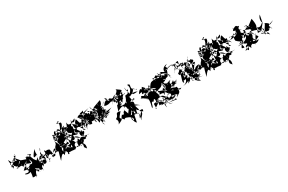

<svg xmlns="http://www.w3.org/2000/svg" viewBox="229 -2909 7549 5028"><g transform="rotate(-30 4004.0 -395.5)"><path d="M269 -540C137 -753 316 -515 142 -636L263 -708C219 -711 383 -685 260 -746C209 -589 370 -561 181 -632C384 -814 286 -683 260 -678C340 -764 261 -755 313 -770C226 -609 172 -568 89 -458C87 -700 41 -816 132 -618C201 -580 195 -658 66 -504C76 -626 225 -484 259 -443C222 -462 200 -444 265 -410C102 -418 273 -471 161 -470C282 -462 219 -434 315 -556C361 -554 318 -503 163 -421C248 -361 285 -506 382 -339C305 -456 298 -472 336 -433C297 -467 343 -361 338 -368C454 -483 392 -368 487 -478C406 -355 413 -330 416 -323C329 -367 436 -446 476 -468C348 -485 374 -408 565 -355C566 -366 569 -376 562 -473C597 -388 634 -294 499 -342C474 -360 588 -309 381 -290C474 -418 434 -421 294 -277C334 -279 389 -216 466 -307C479 -272 387 -167 375 -280C362 -303 492 -136 287 -189C259 -187 302 -138 394 -147C536 -191 531 -181 394 -273C392 -227 470 -240 414 -4C531 26 590 -76 503 52C580 -182 563 -66 607 -140C614 -45 557 -137 668 -27C588 -66 666 -126 717 -43C700 -89 576 -126 583 -190C634 -137 721 -111 677 -154C648 -6 810 -112 747 -31C778 1 721 -157 806 -159C799 -59 806 -130 865 -211C965 -277 848 -138 1003 -224C888 -170 926 -165 878 -185C861 -138 799 -173 837 -177C853 -301 825 -140 741 -279C632 -220 810 -295 715 -171C998 -425 963 -102 863 -161C769 -326 911 -370 941 -386C811 -267 835 -295 764 -252C787 -347 937 -361 941 -212C985 -380 901 -341 942 -339C1007 -360 1115 -279 1137 -373C1067 -395 1011 -357 1023 -147C993 -146 966 -121 1071 -221C974 -190 1097 -188 985 -264C993 -361 1042 -422 1018 -259C1108 -360 1153 -301 1159 -182C1082 -284 1188 -290 1297 -344C1196 -273 1257 -138 1116 -236C1223 -267 1165 -179 1173 -290C1211 -400 1076 -414 1041 -315C1196 -389 1190 -394 1155 -394C1205 -437 996 -472 983 -410C1062 -516 997 -458 1086 -424C1010 -423 1064 -530 1005 -375C870 -343 917 -353 789 -372C1017 -337 874 -414 992 -362C969 -348 850 -416 954 -591C962 -521 850 -459 900 -405C901 -375 808 -472 772 -217C762 -490 800 -441 815 -481C695 -418 635 -408 820 -632C772 -471 828 -453 786 -448C814 -483 756 -332 679 -329C770 -320 702 -337 629 -483C631 -488 636 -386 661 -439C614 -518 621 -663 569 -549C605 -590 545 -635 678 -553C560 -472 560 -611 529 -545C495 -577 483 -577 514 -566L505 -503L361 -553L251 -684L62 -595L234 -416L268 -518L341 -538Z M1745 -630C1785 -599 1708 -533 1785 -777C1727 -691 1719 -650 1765 -593C1726 -698 1566 -641 1542 -643C1612 -720 1593 -680 1499 -773C1422 -695 1465 -595 1619 -664C1470 -572 1384 -614 1406 -688C1538 -625 1455 -688 1455 -688C1342 -775 1435 -584 1483 -683C1452 -654 1415 -580 1485 -537C1546 -638 1390 -551 1412 -661C1493 -591 1597 -463 1676 -571C1595 -615 1452 -635 1554 -618C1547 -653 1438 -501 1506 -546C1444 -526 1383 -504 1502 -338C1490 -489 1417 -412 1527 -386C1508 -389 1655 -495 1726 -405C1629 -381 1710 -565 1762 -626C1688 -400 1620 -333 1639 -386C1659 -354 1695 -491 1836 -448C1720 -241 1740 -427 1715 -398C1681 -311 1750 -122 1686 -184C1657 -213 1769 -311 1821 -365C1712 -221 1628 -322 1529 -205C1562 -340 1670 -170 1582 -365C1491 -459 1553 -309 1457 -332C1497 -361 1533 -365 1443 -347C1398 -472 1397 -305 1330 -393C1335 -229 1347 -255 1449 -181C1389 -273 1389 -321 1430 -385C1505 -259 1506 -245 1428 -353C1578 -312 1674 -442 1519 -323C1529 -396 1583 -305 1676 -184C1562 -274 1574 -198 1606 -344C1531 -216 1556 -328 1662 -363C1716 -260 1637 -323 1605 -296C1583 -388 1628 -271 1518 -345C1643 -435 1650 -522 1753 -464L1590 -449C1591 -428 1548 -440 1518 -398C1445 -325 1412 -494 1369 -564C1524 -441 1393 -640 1526 -560C1355 -548 1339 -642 1463 -643C1455 -655 1293 -682 1465 -560C1414 -611 1308 -573 1450 -617C1326 -543 1424 -385 1379 -521C1385 -391 1189 -334 1373 -232C1392 -449 1337 -348 1372 -457C1266 -377 1283 -255 1355 -289C1408 -208 1191 -224 1409 -233L1280 -300C1307 -400 1279 -427 1169 -258C1257 -235 1344 -359 1398 -162C1341 -304 1349 -309 1271 -10C1419 -226 1426 -136 1432 -91C1559 -262 1471 -250 1499 -139C1385 -198 1457 -348 1490 -282C1386 -108 1491 -127 1448 -162C1567 -223 1481 -39 1587 -175C1455 -60 1577 -23 1557 -99C1630 -107 1634 -78 1723 -168C1527 -49 1552 -114 1756 -137C1616 -180 1685 -162 1600 -89C1625 -118 1744 -74 1716 -95C1761 -80 1768 -86 1758 -101C1820 -162 1943 -119 1977 -134C1904 -22 1909 -128 1941 -90C2088 -170 2083 -213 1999 -204C1979 20 1944 -51 2024 47C2069 -119 1976 -80 1993 -207C2131 -197 2191 -145 2092 -343C2118 -263 2004 -292 2271 -254C2173 -298 2164 -198 2182 -225C2071 -246 2075 -353 1944 -223C1988 -338 1877 -324 1959 -191C2001 -330 1813 -266 1887 -92C2010 -197 1963 -330 1912 -272C1964 -274 1916 -105 1853 -114C1760 -87 1742 -251 1893 -245C1826 -213 1881 -222 1750 -394C1820 -266 1865 -342 1875 -332C1858 -346 1928 -396 1787 -517C1767 -489 1752 -542 1811 -366C1797 -427 1711 -436 1773 -583C1714 -569 1664 -583 1575 -399C1679 -435 1746 -554 1713 -467C1732 -547 1587 -388 1695 -646C1613 -516 1520 -678 1511 -461C1525 -605 1676 -529 1591 -487C1743 -553 1670 -482 1769 -537C1867 -585 1854 -511 1892 -711C1876 -640 1821 -639 1718 -449C1740 -458 1851 -493 1646 -493L1773 -676C1781 -573 1841 -459 1939 -534C1956 -473 1816 -559 1831 -342C1818 -279 1852 -508 2025 -275C1895 -349 1813 -428 1882 -404C1878 -507 1772 -455 1983 -400C2082 -449 1857 -398 1988 -547C1940 -423 2019 -445 2116 -413C2095 -498 2170 -400 2136 -378C2214 -456 2179 -307 2089 -293C2019 -310 2035 -479 2110 -412C2017 -560 2012 -480 2000 -702C2218 -561 2067 -547 2246 -407C2115 -417 2240 -439 2209 -537C2148 -535 2091 -534 2122 -575C2281 -569 2197 -468 2444 -636C2223 -490 2163 -475 2104 -587C2153 -585 2108 -577 2110 -571C2140 -714 2109 -735 2134 -683C2191 -597 1980 -608 2141 -761C2175 -754 2173 -576 2230 -635C2250 -512 2140 -623 2299 -463C2237 -585 2255 -583 2062 -553C2036 -690 2074 -653 2115 -555C1956 -563 2006 -569 1953 -447C2065 -659 2098 -466 2110 -642C1996 -507 2107 -471 1959 -576C1997 -532 1879 -601 1838 -566C1911 -415 1985 -543 1978 -651C1850 -747 1897 -475 2027 -818C1990 -655 2152 -832 1958 -713C1910 -681 1974 -650 2005 -772C2063 -661 2132 -778 2123 -802C1945 -694 1989 -822 2026 -715C1962 -759 1898 -681 1888 -817C1846 -668 1807 -665 1771 -623C1659 -651 1835 -716 1741 -733C1780 -812 1808 -793 1738 -692C1714 -598 1675 -574 1657 -626C1605 -724 1738 -772 1640 -697C1710 -711 1806 -871 1756 -889C1626 -906 1615 -933 1734 -936C1713 -979 1680 -940 1709 -907C1707 -823 1706 -825 1625 -684C1523 -679 1612 -723 1569 -685C1693 -709 1594 -639 1473 -606C1498 -753 1658 -725 1567 -551C1488 -684 1464 -791 1627 -718C1480 -767 1663 -839 1657 -658C1598 -809 1532 -687 1570 -698C1704 -613 1646 -653 1733 -568C1843 -711 1768 -663 1654 -643C1789 -809 1635 -814 1739 -755C1848 -675 1808 -750 1865 -686C1873 -715 1761 -603 1712 -632L1775 -678L1702 -500L1718 -620Z M2293 -712 2369 -697 2406 -480C2215 -614 2269 -572 2302 -686C2372 -578 2359 -609 2394 -732C2270 -585 2303 -718 2351 -626C2262 -625 2248 -493 2266 -443C2213 -480 2261 -617 2375 -611C2310 -574 2425 -640 2331 -548C2427 -530 2417 -428 2381 -499C2353 -543 2424 -607 2509 -624L2298 -698L2195 -556C2236 -488 2314 -577 2293 -583C2253 -570 2257 -605 2379 -592C2234 -556 2265 -565 2264 -505C2414 -621 2346 -672 2451 -675L2304 -507L2276 -370C2305 -469 2358 -506 2418 -522C2319 -534 2386 -430 2469 -449C2469 -501 2524 -543 2422 -615C2484 -601 2526 -520 2588 -596C2416 -505 2524 -571 2467 -631C2459 -599 2489 -571 2477 -767C2412 -716 2271 -747 2243 -620C2404 -603 2374 -589 2422 -601C2422 -601 2311 -527 2483 -661C2325 -658 2393 -520 2389 -666C2404 -563 2611 -504 2518 -673C2617 -624 2499 -614 2585 -623L2479 -578C2474 -683 2614 -623 2458 -554C2422 -589 2464 -557 2625 -496C2514 -603 2688 -596 2583 -758C2413 -554 2611 -565 2589 -419C2513 -512 2622 -619 2507 -572C2486 -695 2442 -687 2522 -631C2472 -601 2413 -546 2539 -581C2569 -758 2461 -676 2464 -575C2692 -606 2621 -501 2574 -510C2632 -599 2740 -451 2650 -371C2574 -587 2746 -558 2644 -584C2725 -587 2750 -474 2840 -628C2764 -618 2633 -585 2638 -579C2689 -559 2634 -479 2529 -556C2748 -376 2548 -560 2665 -471C2605 -565 2523 -615 2725 -653L2761 -683L2700 -560L2714 -443C2676 -525 2886 -515 2938 -463C2771 -484 2651 -471 2947 -549C2717 -422 2785 -415 2819 -591C2889 -666 2830 -454 2779 -456C2739 -419 2878 -478 2922 -681C2788 -533 2868 -454 2910 -432C2899 -589 2890 -519 2776 -553C2928 -549 2803 -583 2655 -501C2683 -419 2763 -416 2705 -483C2779 -494 2657 -530 2699 -472C2752 -577 2900 -545 2836 -682C2726 -508 2752 -598 2806 -426C2839 -480 2655 -501 2790 -374C2701 -325 2682 -367 2744 -253L2696 -414L2970 -434C2875 -461 2851 -335 2872 -430C2815 -452 2899 -384 2860 -531C2798 -441 2804 -460 2877 -441L2729 -463L2785 -304C2783 -362 2773 -559 2743 -421C2710 -544 2756 -540 2793 -559C2888 -523 3016 -544 3114 -564C2863 -464 2872 -413 2970 -450C2860 -398 2823 -418 2864 -417C2912 -466 2852 -312 2879 -393C2678 -480 2894 -500 2691 -392C2703 -533 2782 -475 2824 -531C2821 -495 2982 -487 2986 -503C2814 -438 2781 -559 2792 -487C2803 -495 2894 -615 2815 -555C2891 -580 2748 -754 2868 -549C2992 -736 2876 -673 2874 -692C2849 -682 2889 -658 2768 -662C2897 -657 2797 -559 2946 -502C2840 -643 2721 -709 2756 -687C2693 -568 2662 -743 2707 -720C2756 -653 2706 -479 2681 -502C2827 -564 2701 -484 2778 -480C2775 -637 2965 -625 2794 -585C2932 -605 2789 -607 2760 -477C2822 -572 2859 -497 2954 -491C3020 -424 3021 -552 2948 -454C2882 -457 2913 -596 2962 -598C2908 -627 2897 -581 2837 -669C2872 -670 2890 -743 2980 -719L2682 -752L2602 -713C2705 -740 2775 -714 2819 -626C2834 -686 2851 -752 2825 -819C2791 -677 2862 -801 2832 -872C2890 -726 2724 -752 2824 -660C2754 -635 2800 -639 2708 -720C2738 -601 2713 -629 2627 -561C2743 -521 2707 -553 2622 -714C2700 -650 2643 -568 2623 -688C2754 -558 2660 -717 2617 -655C2679 -574 2753 -601 2820 -548C2725 -599 2580 -505 2606 -597C2536 -485 2668 -631 2598 -660C2557 -657 2625 -676 2736 -782C2636 -758 2620 -772 2618 -873C2707 -620 2607 -645 2696 -595C2673 -632 2572 -645 2684 -713C2826 -712 2552 -687 2544 -606C2557 -671 2802 -700 2642 -740C2721 -761 2644 -608 2715 -639C2655 -717 2575 -578 2535 -694C2515 -517 2452 -658 2429 -502C2623 -756 2699 -742 2529 -649C2675 -735 2671 -563 2599 -658C2650 -731 2586 -610 2478 -627C2459 -607 2445 -530 2361 -554C2446 -496 2554 -489 2609 -518C2630 -695 2605 -588 2546 -658C2477 -642 2441 -780 2488 -636C2401 -683 2495 -714 2453 -772C2329 -831 2490 -665 2430 -732C2452 -778 2488 -718 2486 -700C2573 -689 2538 -842 2401 -613C2409 -741 2438 -629 2414 -476C2436 -480 2490 -700 2497 -569C2410 -637 2449 -826 2327 -745C2400 -713 2349 -892 2212 -784L2376 -665L2436 -559H2398C2273 -482 2340 -656 2344 -576C2287 -687 2385 -672 2395 -635C2433 -789 2351 -648 2354 -766C2384 -767 2468 -816 2581 -851L2349 -803C2261 -860 2350 -833 2424 -869L2325 -626L2197 -800ZM2938 -505 2961 -589 2912 -529C2800 -484 2793 -416 2890 -435C2950 -514 2878 -582 2887 -546C2820 -380 2928 -478 2887 -533L2977 -483L3036 -491ZM2837 -668 3034 -801C2947 -779 2854 -595 2758 -721C2834 -737 2748 -604 2731 -683C2736 -677 2951 -697 2942 -882L2702 -795L2887 -595ZM2784 -656C2956 -538 2805 -617 2912 -694L2871 -598L2779 -721L2663 -656L2851 -600ZM2784 -656C2783 -655 2783 -655 2782 -655C2782 -655 2783 -655 2784 -656ZM2798 -667C2905 -632 2691 -669 2705 -783C2791 -687 2766 -714 2728 -648C2928 -632 2843 -553 2844 -718C2815 -591 2722 -626 2715 -630C2673 -617 2807 -613 2923 -643L2895 -616L2787 -659L2738 -619ZM2618 -676C2642 -803 2540 -716 2522 -775C2493 -855 2595 -730 2608 -647C2611 -576 2523 -626 2470 -608L2696 -602L2546 -749ZM2445 -706 2269 -574C2296 -496 2383 -633 2347 -691L2609 -618L2456 -769Z M3417 -608C3412 -433 3445 -616 3500 -619C3500 -666 3460 -628 3297 -626C3362 -621 3226 -734 3178 -620C3229 -629 3120 -609 3283 -724C3308 -586 3349 -616 3289 -536C3273 -542 3292 -625 3205 -345C3125 -347 3463 -547 3405 -375C3477 -407 3307 -540 3422 -400C3381 -385 3454 -467 3463 -312C3528 -329 3402 -215 3417 -200C3377 -318 3338 -387 3382 -327C3266 -305 3361 -202 3245 -262C3205 -96 3320 -121 3242 -241C3166 -191 3277 -173 3054 -84C3126 -166 3062 -230 3060 -239C3200 -302 3082 -408 3271 -363C3111 -170 3150 -243 3256 -119C3328 -134 3193 -182 3224 -158C3514 -113 3487 31 3445 18C3423 -209 3431 -103 3420 -15C3409 -128 3421 63 3492 113C3526 -78 3538 -117 3570 -189C3461 -210 3536 -116 3448 -134C3594 -267 3491 -361 3535 -193C3704 -201 3653 -244 3560 -357C3611 -138 3560 -259 3591 -105C3540 -136 3567 -168 3454 -116C3677 -60 3699 -153 3617 51C3666 46 3700 -128 3784 -59C3807 -123 3809 -134 3696 -123C3817 -31 3644 38 3626 119C3607 97 3727 -67 3617 -90C3631 -12 3612 -105 3643 -198C3732 -79 3702 -203 3700 -186C3608 -449 3748 -253 3831 -222C3746 -267 3552 -374 3588 -239C3524 -355 3571 -333 3590 -356C3507 -312 3644 -244 3687 -324C3661 -328 3742 -443 3595 -433C3589 -387 3642 -511 3712 -459C3773 -548 3740 -409 3721 -451C3642 -402 3690 -524 3643 -584C3700 -529 3728 -674 3919 -584C3610 -555 3874 -645 3832 -722C3873 -699 3937 -604 3931 -652C3685 -734 3924 -861 3759 -870C3838 -754 3712 -642 3701 -636C3655 -889 3644 -900 3669 -740C3770 -808 3684 -695 3647 -655C3660 -692 3546 -597 3594 -695C3428 -732 3508 -862 3424 -712C3568 -847 3650 -780 3433 -929C3474 -899 3441 -838 3308 -761C3248 -654 3364 -827 3292 -768C3431 -722 3548 -765 3560 -794C3541 -710 3526 -733 3454 -713C3521 -806 3275 -664 3340 -762C3324 -872 3285 -680 3189 -799C3203 -764 3175 -824 3143 -774C3196 -651 3028 -858 3082 -864C3178 -758 3054 -869 3138 -746C3133 -850 3016 -785 2969 -688C3158 -631 3161 -780 3259 -634C3325 -699 3147 -669 3243 -713C3126 -703 3207 -683 3331 -729C3371 -630 3279 -607 3286 -579C3273 -765 3216 -699 3355 -760C3215 -729 3416 -879 3389 -764C3391 -762 3430 -598 3283 -717C3266 -656 3434 -490 3427 -711C3346 -786 3355 -794 3419 -614C3353 -500 3540 -609 3452 -713C3541 -514 3419 -658 3597 -718C3549 -514 3518 -516 3515 -525C3535 -466 3526 -446 3554 -389C3670 -422 3636 -306 3601 -441C3543 -412 3512 -441 3619 -380C3611 -510 3533 -534 3499 -449C3500 -494 3535 -516 3433 -458C3442 -482 3378 -439 3323 -497C3393 -458 3364 -554 3353 -748C3380 -679 3436 -737 3308 -675C3416 -562 3378 -593 3390 -495C3376 -496 3288 -543 3456 -678C3357 -650 3175 -587 3317 -639C3339 -519 3468 -766 3375 -647L3290 -579L3337 -630Z M4580 74C4707 96 4676 89 4667 10C4630 -1 4512 83 4603 -48L4771 -11C4721 24 4833 -57 4735 78C4846 -33 4832 -7 4721 46C4982 -21 4766 -145 4958 -97C4836 -28 4936 -124 4820 -189C4928 -40 4856 -199 4694 -227C4784 -220 4755 -349 4786 -316C4840 -142 4778 -125 4762 -218C4710 -45 4791 -207 4648 -142C4795 -221 4889 -102 4841 -84C4935 -237 4758 -171 4860 -161C4699 -244 4763 -286 4709 -344C4679 -281 4686 -410 4667 -417C4723 -313 4642 -349 4787 -216C4878 -264 4814 -250 4862 -272C4899 -313 5001 -418 4910 -285C4883 -265 4720 -289 4767 -246C4963 -288 4894 -223 4891 -326C4796 -354 4911 -369 4854 -372C4814 -319 4702 -295 4778 -397C4893 -463 4646 -364 4620 -361C4705 -353 4677 -446 4607 -329C4750 -434 4763 -329 4620 -416C4606 -377 4607 -338 4477 -145C4476 -319 4552 -105 4555 -223C4612 -109 4466 -278 4324 -205C4425 -193 4350 -379 4522 -259C4535 -365 4513 -381 4598 -206C4414 -371 4479 -239 4377 -287C4368 -404 4489 -314 4560 -447C4603 -368 4552 -360 4640 -380C4572 -420 4664 -364 4573 -274L4559 -477C4616 -366 4629 -319 4627 -435C4629 -455 4573 -384 4653 -500C4466 -435 4808 -452 4634 -513C4874 -516 4810 -534 4621 -672C4823 -697 4916 -435 4840 -533C4809 -504 4881 -431 4881 -431C4827 -466 4854 -628 4731 -619C4756 -486 4791 -487 4849 -654C4872 -735 4859 -725 5045 -757C4840 -677 4849 -750 4793 -665C4769 -693 4772 -808 4940 -828C4805 -755 4901 -804 4893 -693C4739 -728 4877 -607 4672 -735C4673 -564 4587 -542 4721 -485C4745 -658 4698 -588 4652 -617C4727 -562 4663 -587 4521 -632C4546 -618 4646 -573 4587 -755C4667 -616 4710 -572 4508 -630C4577 -686 4574 -574 4679 -720C4517 -594 4495 -727 4510 -647L4689 -718C4717 -701 4565 -646 4530 -716C4413 -630 4377 -640 4469 -644C4481 -598 4435 -730 4470 -599C4331 -741 4500 -665 4508 -640C4314 -622 4339 -636 4240 -489C4235 -454 4348 -399 4246 -389C4187 -489 4145 -582 4106 -540C4219 -452 4344 -479 4373 -402C4271 -451 4101 -510 4204 -430C4355 -531 4150 -398 4100 -390C4054 -526 4159 -610 4198 -493C4123 -365 4146 -575 4194 -273C4151 -505 4198 -570 4288 -532C4163 -642 4258 -531 4219 -467C4189 -425 4159 -515 4144 -492C4268 -427 4177 -383 4159 -421C4159 -421 4054 -460 3999 -400C4138 -353 4097 -256 4045 -477C3975 -417 3955 -468 4070 -633C4163 -536 4174 -545 3908 -502C3995 -639 4030 -609 4033 -555C4130 -580 4173 -485 4089 -564C4068 -534 4115 -526 4104 -394C4116 -247 3901 -541 3917 -375C3935 -391 4021 -309 3881 -374C3939 -396 4099 -223 4091 -276C3944 -284 4039 -302 4069 -264C3965 -329 4103 -219 4064 -271C4054 -245 4088 -238 4025 -14C4098 -37 4055 -206 4150 -145C4200 -256 4228 -157 4189 -69C4300 -41 4309 -116 4250 -243C4284 -222 4163 -215 4283 -150C4155 -95 4230 -150 4359 -167C4357 -336 4262 -375 4308 -342C4252 -350 4374 -386 4369 -332C4241 -379 4188 -247 4275 -274C4281 -324 4368 -313 4330 -263C4314 -212 4401 -237 4328 -170C4315 -221 4254 -167 4362 -156L4304 -415C4503 -182 4515 -328 4550 -337C4502 -278 4542 -149 4646 -88C4612 -174 4617 -106 4492 -90C4377 -259 4335 -96 4338 -214C4471 -35 4462 -87 4482 -65C4648 -174 4654 -211 4527 -211C4713 -26 4637 -192 4593 57L4729 6C4672 -72 4644 85 4485 26C4450 -36 4593 80 4434 -31C4541 37 4522 -57 4368 -27C4550 -120 4520 -119 4550 37C4569 -47 4519 45 4271 42C4398 -82 4447 22 4382 -122C4538 13 4380 -119 4426 -94C4351 -58 4398 32 4233 -119C4453 -31 4370 19 4230 20C4268 -199 4197 -57 4285 -152C4243 4 4042 22 4117 64C4134 -79 4087 -97 4179 -100C4250 -38 4305 -83 4379 25C4323 39 4433 -33 4419 87C4495 -68 4361 10 4490 93C4393 4 4384 85 4345 60C4495 10 4306 -17 4377 164C4348 13 4506 -67 4444 -20C4525 46 4405 -102 4473 37C4471 28 4415 112 4579 140C4458 110 4404 -18 4518 27C4528 -77 4691 -8 4603 -58L4711 109L4488 77Z M5393 -252C5502 -290 5428 -174 5514 -127C5470 -116 5395 -84 5359 -83C5450 -245 5451 -199 5318 -230C5428 -128 5212 -174 5340 -85C5198 -285 5344 -232 5309 -217C5424 -222 5307 -213 5358 -446C5262 -421 5352 -223 5321 -351C5248 -284 5346 -156 5215 -212C5216 -246 5259 -131 5372 -246L5317 -290L5498 -5C5370 -37 5370 -136 5359 -137C5447 -53 5525 -81 5470 -203C5394 -267 5451 -204 5477 -335C5394 -390 5524 -364 5573 -274C5447 -275 5403 -192 5525 -117C5456 -93 5507 -244 5492 -230C5373 -253 5365 -202 5466 -201C5344 -235 5382 -310 5305 -165C5482 -102 5541 -103 5610 -85C5354 -121 5483 -94 5417 -67C5553 -38 5372 -124 5565 -141C5362 -258 5482 -367 5456 -288C5434 -376 5727 -354 5497 -234C5578 -227 5578 -177 5528 -149C5529 -145 5572 -188 5566 -331C5527 -255 5668 -286 5638 -246C5547 -307 5599 -193 5516 -221C5546 -225 5596 -263 5600 -184C5607 -261 5488 -211 5547 -291C5728 -309 5554 -287 5723 -347C5644 -297 5511 -348 5539 -244C5403 -397 5516 -207 5533 -192C5453 -273 5442 -408 5513 -503C5568 -548 5432 -461 5485 -557L5494 -485C5610 -443 5661 -547 5499 -504C5539 -426 5547 -411 5483 -452C5629 -459 5611 -428 5576 -452C5616 -504 5462 -517 5512 -494C5567 -578 5622 -556 5523 -630C5525 -506 5357 -475 5362 -365C5376 -506 5404 -513 5325 -527C5335 -683 5333 -623 5429 -589C5427 -696 5489 -632 5500 -737C5468 -639 5440 -617 5366 -500C5517 -570 5351 -383 5452 -568C5382 -555 5425 -496 5308 -458C5377 -566 5505 -508 5492 -521C5586 -503 5642 -616 5496 -605C5554 -572 5490 -637 5436 -615C5431 -635 5562 -458 5556 -461C5509 -533 5530 -441 5478 -522C5602 -520 5484 -424 5589 -498C5376 -221 5525 -317 5427 -385C5404 -460 5327 -432 5494 -341C5407 -340 5373 -532 5248 -389C5380 -421 5403 -558 5392 -380C5346 -533 5268 -508 5274 -393C5386 -463 5434 -467 5313 -368C5313 -368 5472 -362 5450 -407C5411 -301 5444 -349 5509 -311C5527 -343 5379 -431 5343 -447C5485 -403 5454 -382 5358 -378C5280 -208 5413 -306 5475 -247C5469 -272 5506 -406 5661 -401C5620 -310 5443 -284 5408 -295C5524 -273 5370 -370 5364 -231C5446 -280 5432 -388 5420 -496C5407 -494 5397 -443 5326 -535C5513 -388 5444 -380 5440 -323C5331 -304 5332 -450 5272 -473C5217 -427 5265 -405 5280 -396C5262 -340 5276 -444 5286 -294C5310 -287 5215 -352 5355 -307C5139 -314 5118 -226 5230 -347C5192 -247 5154 -322 5158 -266C5158 -266 5147 -348 5210 -458L5231 -395C5140 -349 5293 -403 5279 -447C5309 -316 5346 -424 5295 -333C5442 -371 5400 -495 5393 -596C5199 -424 5323 -502 5177 -507C5194 -523 5241 -353 5053 -446C5226 -567 5104 -555 5025 -599C5146 -565 5158 -524 5167 -552C5085 -541 5046 -692 5084 -719C5068 -706 5062 -816 5034 -668C5022 -713 5109 -705 5152 -736C5260 -637 5164 -627 5306 -634C5240 -708 5230 -639 5337 -641C5164 -679 5203 -657 5121 -573C5118 -528 5166 -522 5424 -441C5220 -613 5381 -636 5283 -634C5295 -562 5206 -648 5295 -642C5330 -697 5370 -645 5156 -598C5318 -818 5206 -668 5201 -690C5287 -841 5101 -660 4999 -745C5228 -741 5080 -610 5081 -663C5129 -539 5134 -552 5136 -725C5119 -712 5081 -665 4984 -505C5140 -709 5119 -643 5015 -546C5050 -685 5098 -648 5265 -630C5230 -467 5238 -479 5235 -663C5282 -568 5225 -532 5384 -617C5403 -536 5270 -487 5415 -467C5341 -385 5318 -499 5342 -508C5316 -486 5215 -412 5222 -373C5183 -323 5276 -307 5117 -356C5162 -299 5277 -488 5145 -441C5063 -354 5051 -448 5115 -442C5113 -335 5018 -184 5088 -177C5132 -313 5012 -159 5239 -267C5241 -402 5162 -322 5161 -234C5177 -257 5169 -130 5018 -109C5189 -119 5245 -222 5169 -98C5266 -151 5257 -150 5287 -229C5180 -233 5189 -294 5272 -301C5176 -196 5194 -218 5328 -369C5402 -349 5388 -432 5323 -361C5344 -326 5361 -445 5364 -245L5391 -370L5353 -203Z M6143 -630C6183 -599 6106 -533 6183 -777C6125 -691 6117 -650 6163 -593C6124 -698 5964 -641 5940 -643C6010 -720 5991 -680 5897 -773C5820 -695 5863 -595 6017 -664C5868 -572 5782 -614 5804 -688C5936 -625 5853 -688 5853 -688C5740 -775 5833 -584 5881 -683C5850 -654 5813 -580 5883 -537C5944 -638 5788 -551 5810 -661C5891 -591 5995 -463 6074 -571C5993 -615 5850 -635 5952 -618C5945 -653 5836 -501 5904 -546C5842 -526 5781 -504 5900 -338C5888 -489 5815 -412 5925 -386C5906 -389 6053 -495 6124 -405C6027 -381 6108 -565 6160 -626C6086 -400 6018 -333 6037 -386C6057 -354 6093 -491 6234 -448C6118 -241 6138 -427 6113 -398C6079 -311 6148 -122 6084 -184C6055 -213 6167 -311 6219 -365C6110 -221 6026 -322 5927 -205C5960 -340 6068 -170 5980 -365C5889 -459 5951 -309 5855 -332C5895 -361 5931 -365 5841 -347C5796 -472 5795 -305 5728 -393C5733 -229 5745 -255 5847 -181C5787 -273 5787 -321 5828 -385C5903 -259 5904 -245 5826 -353C5976 -312 6072 -442 5917 -323C5927 -396 5981 -305 6074 -184C5960 -274 5972 -198 6004 -344C5929 -216 5954 -328 6060 -363C6114 -260 6035 -323 6003 -296C5981 -388 6026 -271 5916 -345C6041 -435 6048 -522 6151 -464L5988 -449C5989 -428 5946 -440 5916 -398C5843 -325 5810 -494 5767 -564C5922 -441 5791 -640 5924 -560C5753 -548 5737 -642 5861 -643C5853 -655 5691 -682 5863 -560C5812 -611 5706 -573 5848 -617C5724 -543 5822 -385 5777 -521C5783 -391 5587 -334 5771 -232C5790 -449 5735 -348 5770 -457C5664 -377 5681 -255 5753 -289C5806 -208 5589 -224 5807 -233L5678 -300C5705 -400 5677 -427 5567 -258C5655 -235 5742 -359 5796 -162C5739 -304 5747 -309 5669 -10C5817 -226 5824 -136 5830 -91C5957 -262 5869 -250 5897 -139C5783 -198 5855 -348 5888 -282C5784 -108 5889 -127 5846 -162C5965 -223 5879 -39 5985 -175C5853 -60 5975 -23 5955 -99C6028 -107 6032 -78 6121 -168C5925 -49 5950 -114 6154 -137C6014 -180 6083 -162 5998 -89C6023 -118 6142 -74 6114 -95C6159 -80 6166 -86 6156 -101C6218 -162 6341 -119 6375 -134C6302 -22 6307 -128 6339 -90C6486 -170 6481 -213 6397 -204C6377 20 6342 -51 6422 47C6467 -119 6374 -80 6391 -207C6529 -197 6589 -145 6490 -343C6516 -263 6402 -292 6669 -254C6571 -298 6562 -198 6580 -225C6469 -246 6473 -353 6342 -223C6386 -338 6275 -324 6357 -191C6399 -330 6211 -266 6285 -92C6408 -197 6361 -330 6310 -272C6362 -274 6314 -105 6251 -114C6158 -87 6140 -251 6291 -245C6224 -213 6279 -222 6148 -394C6218 -266 6263 -342 6273 -332C6256 -346 6326 -396 6185 -517C6165 -489 6150 -542 6209 -366C6195 -427 6109 -436 6171 -583C6112 -569 6062 -583 5973 -399C6077 -435 6144 -554 6111 -467C6130 -547 5985 -388 6093 -646C6011 -516 5918 -678 5909 -461C5923 -605 6074 -529 5989 -487C6141 -553 6068 -482 6167 -537C6265 -585 6252 -511 6290 -711C6274 -640 6219 -639 6116 -449C6138 -458 6249 -493 6044 -493L6171 -676C6179 -573 6239 -459 6337 -534C6354 -473 6214 -559 6229 -342C6216 -279 6250 -508 6423 -275C6293 -349 6211 -428 6280 -404C6276 -507 6170 -455 6381 -400C6480 -449 6255 -398 6386 -547C6338 -423 6417 -445 6514 -413C6493 -498 6568 -400 6534 -378C6612 -456 6577 -307 6487 -293C6417 -310 6433 -479 6508 -412C6415 -560 6410 -480 6398 -702C6616 -561 6465 -547 6644 -407C6513 -417 6638 -439 6607 -537C6546 -535 6489 -534 6520 -575C6679 -569 6595 -468 6842 -636C6621 -490 6561 -475 6502 -587C6551 -585 6506 -577 6508 -571C6538 -714 6507 -735 6532 -683C6589 -597 6378 -608 6539 -761C6573 -754 6571 -576 6628 -635C6648 -512 6538 -623 6697 -463C6635 -585 6653 -583 6460 -553C6434 -690 6472 -653 6513 -555C6354 -563 6404 -569 6351 -447C6463 -659 6496 -466 6508 -642C6394 -507 6505 -471 6357 -576C6395 -532 6277 -601 6236 -566C6309 -415 6383 -543 6376 -651C6248 -747 6295 -475 6425 -818C6388 -655 6550 -832 6356 -713C6308 -681 6372 -650 6403 -772C6461 -661 6530 -778 6521 -802C6343 -694 6387 -822 6424 -715C6360 -759 6296 -681 6286 -817C6244 -668 6205 -665 6169 -623C6057 -651 6233 -716 6139 -733C6178 -812 6206 -793 6136 -692C6112 -598 6073 -574 6055 -626C6003 -724 6136 -772 6038 -697C6108 -711 6204 -871 6154 -889C6024 -906 6013 -933 6132 -936C6111 -979 6078 -940 6107 -907C6105 -823 6104 -825 6023 -684C5921 -679 6010 -723 5967 -685C6091 -709 5992 -639 5871 -606C5896 -753 6056 -725 5965 -551C5886 -684 5862 -791 6025 -718C5878 -767 6061 -839 6055 -658C5996 -809 5930 -687 5968 -698C6102 -613 6044 -653 6131 -568C6241 -711 6166 -663 6052 -643C6187 -809 6033 -814 6137 -755C6246 -675 6206 -750 6263 -686C6271 -715 6159 -603 6110 -632L6173 -678L6100 -500L6116 -620Z M7056 -651C6974 -664 7000 -664 7073 -744C6882 -812 6923 -703 6880 -776C6924 -762 6849 -727 6944 -674C6863 -595 6890 -611 6693 -604C6728 -664 6780 -502 6840 -655C6837 -527 6972 -593 6900 -798C6988 -566 6876 -554 6688 -536C6908 -670 6781 -580 6793 -461C6883 -348 7001 -379 6817 -282C6860 -393 7001 -375 6959 -322C6950 -503 7069 -378 7024 -491C7100 -421 7121 -545 7092 -434C7087 -335 7008 -349 6867 -259C6917 -306 6882 -354 6984 -365C6926 -275 6926 -398 6793 -286C6962 -325 6837 -236 6846 -199C6904 -171 6940 -182 6905 -211C6956 -192 6832 -256 6966 -367C6988 -348 6857 -294 7026 -244C7017 -180 6917 -108 6949 -119C6966 -3 7029 -117 6999 -138C6872 -55 6849 -77 7030 -199C7031 -129 7072 -142 6985 -125C7158 -244 6956 -244 6949 -160C7068 -197 7018 -92 7083 -88C7040 -160 7245 -209 7212 -95C7194 -243 7176 -299 7262 -194C7187 -198 7072 -244 7148 -244C7080 -117 7287 -88 7343 -188C7250 -166 7233 -193 7374 -245C7384 -301 7281 -262 7401 -423C7288 -254 7300 -288 7269 -208C7160 -339 7307 -301 7237 -445C7257 -463 7305 -470 7481 -398C7356 -381 7533 -392 7530 -277C7475 -228 7490 -301 7473 -311C7495 -267 7574 -256 7669 -141C7640 -277 7641 -202 7553 -208C7579 -227 7504 -284 7425 -273C7518 -285 7628 -224 7580 -397C7521 -296 7686 -241 7555 -251C7687 -282 7677 -196 7737 -303C7677 -275 7734 -353 7717 -280C7748 -337 7820 -259 7785 -250C7790 -357 7646 -345 7921 -427C7693 -315 7894 -394 7655 -485C7741 -465 7625 -411 7578 -245C7462 -313 7564 -336 7543 -278L7437 -474C7469 -475 7475 -338 7459 -478C7559 -391 7625 -542 7642 -503C7616 -578 7629 -665 7691 -729L7648 -505L7513 -336C7635 -315 7403 -355 7460 -334C7374 -341 7419 -302 7459 -516C7444 -479 7500 -513 7450 -741L7218 -564C7225 -574 7376 -465 7248 -476C7140 -351 7132 -377 7110 -528C7157 -394 7285 -535 7316 -320C7265 -485 7145 -422 7126 -412C7217 -343 7119 -639 7096 -453C7065 -376 7037 -432 7014 -374C7119 -561 7106 -544 6977 -530C7074 -481 7190 -591 7108 -583C7226 -501 7078 -524 7102 -597L7251 -534L7331 -547L7342 -532C7172 -650 7248 -589 7266 -664C7155 -629 7166 -686 7252 -657C7165 -554 7250 -608 7203 -621C7306 -669 7321 -534 7289 -596C7215 -616 7157 -594 7199 -564C7125 -660 7169 -421 7062 -533C6973 -602 7025 -652 6931 -513C6938 -545 7033 -584 7028 -393C6969 -579 7062 -556 7027 -673C7043 -737 7033 -869 6866 -705L7088 -624L7048 -627Z"/></g></svg>

Font: CISF Camouflage Kit
Style: Mdz
Weight: 400
Designer: Robert Jablonski, Jasper
Foundry: Cannot Into Space Fonts
Version: Version 1.270